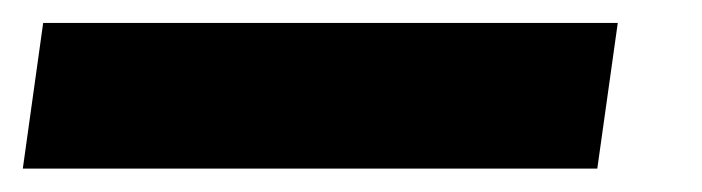

<svg xmlns="http://www.w3.org/2000/svg" viewBox="-73 27 603 165"><path d="M440.3 171.9H-53.4L-35.9 46.7H457.9Z"/></svg>

Font: Fira Sans Variable
Style: Italic
Weight: 397
Italic angle: -8°
Designer: Carrois Corporate & Edenspiekermann AG
Foundry: Carrois Corporate GbR & Edenspiekermann AG
Version: Version 4.202